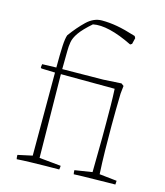

<svg xmlns="http://www.w3.org/2000/svg" viewBox="-108 -795 760 882"><g transform="rotate(15 272.0 -353.5)"><path d="M54 5Q53 2 52.5 -3.5Q52 -9 52 -15L121 -30V-425L56 -427L52 -431L54 -447L121 -449Q121 -516 123 -552.5Q125 -589 131 -605Q163 -649 196 -680.5Q229 -712 268 -712Q303 -712 340 -705.5Q377 -699 431 -682L436 -673L429 -644L421 -639Q301 -698 232 -684Q192 -649 174.5 -624Q157 -599 153.5 -578Q150 -557 150 -535L149 -449L343 -451L429 -456L441 -447L437 -410Q436 -375 435.5 -331.5Q435 -288 435 -254Q435 -197 436 -139Q437 -81 440 -27L523 -18Q523 -9 522 0Q508 0 482 0.5Q456 1 425 1.5Q394 2 367 2.5Q340 3 325 4Q324 0 323.5 -5Q323 -10 323 -15L406 -28Q406 -68 407 -110.5Q408 -153 408 -193Q408 -224 408 -263.5Q408 -303 407.5 -345Q407 -387 405 -424L149 -425L154 -28L257 -18Q257 -14 256.5 -9.5Q256 -5 255 0Q229 0 192.5 0.5Q156 1 119 2Q82 3 54 5Z"/></g></svg>

Font: Labrada ExtraLight
Style: Regular
Weight: 200
Designer: Mercedes Jáuregui
Foundry: Omnibus-Type Team
Version: Version 1.000; ttfautohint (v1.8.4.7-5d5b)